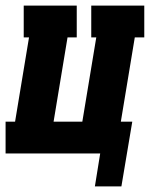

<svg xmlns="http://www.w3.org/2000/svg" viewBox="-31 -550 551 688"><path d="M309 118 328 0H-11V-114H23L73 -416H54V-530H244V-416H211L161 -114H264L314 -416H296V-530H486V-416H452L402 -114H443L404 118Z"/></svg>

Font: Iosevka Curly Slab HvObl
Style: Regular
Weight: 900
Italic angle: -9°
Monospace: yes
Designer: Belleve Invis
Foundry: Belleve Invis
Version: Version 11.1.0; ttfautohint (v1.8.3)